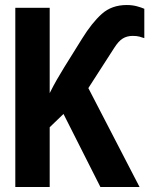

<svg xmlns="http://www.w3.org/2000/svg" viewBox="-20 -745 603 765"><path d="M41 0V-714H178V-374Q193 -404 206.5 -427.5Q220 -451 236 -477L307 -591Q346 -654 385.5 -689.5Q425 -725 485 -725Q507 -725 525.5 -720Q544 -715 555 -710V-593Q547 -596 536 -599Q525 -602 509 -602Q486 -602 469 -591.5Q452 -581 435 -554L332 -394L536 0H380L233 -291L178 -238V0Z"/></svg>

Font: Noto Sans Mono SemiCondensed
Style: Bold
Weight: 700
Width: 4
Designer: Monotype Design Team
Foundry: Monotype Imaging Inc.
Version: Version 2.014